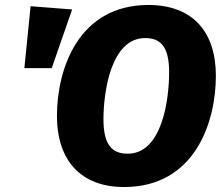

<svg xmlns="http://www.w3.org/2000/svg" viewBox="-20 -733 896 772"><path d="M577 -713C295 -713 209 -455 209 -267C209 -88 305 19 479 19C763 19 848 -241 848 -428C848 -608 752 -713 577 -713ZM103 -708 78 -459H188L270 -695ZM564 -580C628 -580 660 -542 660 -443C660 -335 633 -115 493 -115C429 -115 396 -153 396 -253C396 -358 424 -580 564 -580Z"/></svg>

Font: Fira Sans ExtraBold
Style: Italic
Weight: 800
Italic angle: -8°
Designer: bBox Type GmbH & Carrois Corporate GbR & Edenspiekermann AG
Foundry: bBox Type GmbH & Carrois Corporate GbR & Edenspiekermann AG
Version: Version 4.301;PS 004.301;hotconv 1.0.88;makeotf.lib2.5.64775